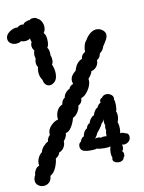

<svg xmlns="http://www.w3.org/2000/svg" viewBox="-145 -912 757 1010"><g transform="rotate(-10 233.5 -406.5)"><path d="M0 -75Q-1 -79 -1 -88Q-1 -104 6.5 -119Q14 -134 27 -144Q29 -158 42.5 -173Q56 -188 68 -193Q68 -202 72.5 -211Q77 -220 84 -226Q83 -229 83 -234Q83 -255 101 -274Q119 -293 140 -298Q139 -302 139 -310Q139 -329 148 -346.5Q157 -364 176 -372Q177 -383 182 -392Q187 -401 195 -405Q196 -418 206 -430Q216 -442 228 -447Q229 -453 236 -460Q243 -467 251 -468Q247 -477 247 -488Q247 -513 276 -535Q288 -579 319 -590Q321 -604 326 -610.5Q331 -617 342 -624Q341 -640 345.5 -656.5Q350 -673 360 -684Q370 -703 387 -716.5Q404 -730 422 -730Q437 -730 449 -722Q468 -710 468 -692Q468 -681 462 -669.5Q456 -658 449.5 -648.5Q443 -639 441 -636Q437 -623 431.5 -616Q426 -609 417 -602Q414 -589 410 -582.5Q406 -576 396 -570Q397 -551 385.5 -536Q374 -521 357 -518Q354 -502 335 -481Q336 -478 336 -470Q336 -446 317.5 -419Q299 -392 280 -388Q280 -363 258 -351Q257 -334 245 -316Q233 -298 219 -293Q213 -267 198.5 -244.5Q184 -222 168 -221Q167 -198 150 -181Q152 -164 142.5 -148Q133 -132 116 -126Q112 -109 93 -98Q91 -74 79.5 -48.5Q68 -23 49 -13Q48 10 35 21.5Q22 33 5 33Q-12 33 -24.5 23Q-37 13 -37 -4Q-37 -18 -29 -31Q-29 -45 -20 -59.5Q-11 -74 0 -75ZM170 -538Q170 -504 149 -490Q139 -483 128 -483Q116 -483 107 -492Q98 -501 96 -517Q81 -537 81 -564Q81 -576 84 -588Q76 -599 76 -616Q76 -627 80 -631Q76 -649 76 -655Q76 -663 80 -677Q69 -691 69 -706Q69 -714 74 -724Q69 -732 69 -744Q66 -740 57.5 -737Q49 -734 39 -734Q26 -734 21 -738Q8 -729 -9 -729Q-26 -729 -38 -738.5Q-50 -748 -50 -764Q-50 -784 -28 -799Q-6 -814 15 -812Q20 -818 27.5 -820.5Q35 -823 41 -822.5Q47 -822 49 -822Q49 -828 62.5 -834Q76 -840 84 -839Q89 -846 106 -846Q119 -846 125 -839Q138 -834 146 -819.5Q154 -805 154 -789Q154 -770 144 -759Q158 -748 158 -714Q158 -689 150 -680Q156 -671 158 -662Q160 -653 160 -636Q165 -626 165 -611Q165 -596 159 -588Q163 -580 166.5 -566Q170 -552 170 -538ZM495 -143Q495 -129 486 -120Q474 -108 458 -108Q454 -108 448 -110Q451 -104 451 -96Q451 -83 443 -75Q447 -73 449 -67.5Q451 -62 451 -56Q451 -46 445 -41Q444 -32 435.5 -26.5Q427 -21 417 -21Q404 -21 394.5 -27Q385 -33 385 -43Q385 -46 387 -52Q382 -62 382 -77Q382 -96 387 -111Q378 -107 355 -107Q327 -107 315 -112Q307 -108 281 -108Q259 -108 253 -111Q240 -112 233 -120Q226 -128 226 -139Q226 -156 238 -162Q240 -170 246 -178Q252 -186 259 -187Q259 -198 265.5 -209.5Q272 -221 282 -226Q283 -234 288.5 -241.5Q294 -249 301 -250Q302 -261 312.5 -274Q323 -287 331 -287Q330 -295 339 -308.5Q348 -322 356 -324Q360 -338 376 -347Q375 -349 375 -353Q375 -359 378 -364Q381 -369 387 -370Q396 -385 414 -385Q429 -385 440.5 -375Q452 -365 448 -351Q453 -341 453 -318Q453 -296 448 -288Q453 -278 453 -264Q453 -254 451 -244Q449 -234 446 -231Q452 -215 452 -193Q452 -181 449 -170L454 -171Q460 -171 468.5 -168.5Q477 -166 478 -164Q486 -164 490.5 -158Q495 -152 495 -143ZM377 -213Q377 -223 380 -226Q375 -230 375.5 -243.5Q376 -257 376 -258Q372 -244 361 -237Q362 -233 348.5 -214.5Q335 -196 331 -193Q331 -190 324 -178.5Q317 -167 313 -165Q322 -168 333 -168Q342 -168 345 -164Q352 -168 364 -168Q369 -168 372 -167.5Q375 -167 376 -167V-172Q376 -193 380 -198Q377 -201 377 -213Z"/></g></svg>

Font: Pangolin
Style: Regular
Weight: 400
Designer: Kevin Burke
Foundry: Google, Inc.
Version: Version 1.101